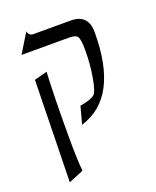

<svg xmlns="http://www.w3.org/2000/svg" viewBox="-131 -533 685 843"><g transform="rotate(-20 212.0 -112.0)"><path d="M40 -366 95 -456Q100 -434 120 -434H295Q376 -434 376 -350Q376 -44 185 13L207 -68Q257 -76 275 -91Q289 -103 299.5 -164.5Q310 -226 310 -287Q310 -337 302.5 -351.5Q295 -366 264 -366ZM118 -259Q112 -142 112 35Q112 161 118 203L48 232L58 -243Z"/></g></svg>

Font: Bellefair
Style: Regular
Weight: 400
Designer: Nick Shinn, Liron Lavi Turkenic
Foundry: Shinntype
Version: Version 1.003;PS 001.003;hotconv 1.0.88;makeotf.lib2.5.64775